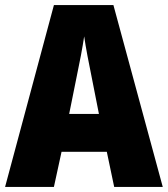

<svg xmlns="http://www.w3.org/2000/svg" viewBox="-20 -735 660 755"><path d="M429 0H620L426 -715H192L0 0H192L222 -138H400ZM340 -434 369 -287H252L282 -436C293 -487 305 -551 311 -592C317 -549 330 -483 340 -434Z"/></svg>

Font: Noto Sans Georgian Condensed Black
Style: Regular
Weight: 900
Width: 3
Designer: Monotype Design Team, Akaki Razmadze
Foundry: Google LLC
Version: Version 2.005